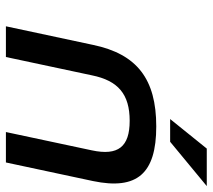

<svg xmlns="http://www.w3.org/2000/svg" viewBox="-55 -665 720 650"><g transform="rotate(90 305.0 -340.0)"><path d="M132 -295 69 0H173L235 -291C253 -380 299 -419 389 -419C477 -419 508 -380 489 -291L427 0H530L593 -295C624 -444 568 -509 408 -509C248 -509 163 -444 132 -295ZM383 -556H460L610 -680H483Z"/></g></svg>

Font: LT Wave Mono Medium
Style: Italic
Weight: 500
Designer: Daniel Lyons
Version: Version 2.5 (Glyphs App)